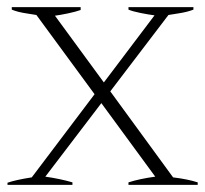

<svg xmlns="http://www.w3.org/2000/svg" viewBox="-20 -518 575 538"><path d="M534 -7V0H340V-7Q371 -17 415 -23L264 -229L107 -23Q149 -17 183 -7V0H1V-6Q24 -14 69 -21L245 -254L82 -476Q78 -477 54 -480.5Q30 -484 13 -491V-498H206V-490Q192 -485 170.5 -480.5Q149 -476 134 -474L271 -287L413 -475Q397 -477 374.5 -481.5Q352 -486 340 -491V-498H522V-491Q504 -484 480 -480.5Q456 -477 452 -476L289 -262L465 -21Q506 -16 534 -7Z"/></svg>

Font: Trirong ExtraLight
Style: Regular
Weight: 275
Designer: Katatrad Team
Foundry: CadsonDemak
Version: Version 1.001